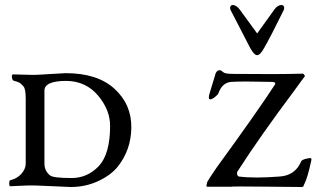

<svg xmlns="http://www.w3.org/2000/svg" viewBox="-20 -746 1267 769"><path d="M1100 -39Q1162 -43 1186 -99Q1190 -109 1222 -113Q1229 -113 1227 -104Q1212 -34 1199 -9Q1198 -8 1197 -5Q1196 -2 1195.5 -0.5Q1195 1 1193 2Q1191 3 1189 3Q1152 3 1031.5 1.5Q911 0 903 2H810Q805 2 808 -8L810 -17Q813 -24 847 -74Q1013 -302 1081 -407Q1087 -417 1070 -418Q946 -421 906 -418Q870 -415 855 -373Q853 -367 841 -357.5Q829 -348 822 -348Q812 -348 820 -374Q842 -448 844 -453Q850 -465 860 -465Q865 -465 877 -455Q885 -450 918 -450Q1088 -448 1192 -451Q1196 -451 1199 -446Q1202 -441 1200 -439Q1194 -432 1158 -382Q1023 -202 931 -59Q928 -54 930 -47Q932 -40 937 -39Q999 -31 1100 -39ZM940 -708 1010 -612 1079 -708Q1092 -726 1108 -726Q1114 -726 1117 -720Q1120 -714 1116 -705Q1063 -597 1038 -554Q1022 -525 1010 -525Q998 -525 982 -554L904 -705Q900 -714 903 -720Q906 -726 912 -726Q926 -726 940 -708ZM263 3Q259 3 207.5 0.5Q156 -2 125 -3Q101 -4 62.5 -2Q24 0 21 0Q17 0 17 -11.5Q17 -23 21 -24Q48 -31 64 -48Q82 -67 83 -89V-350Q83 -390 74 -400Q64 -411 58.5 -414.5Q53 -418 34 -423Q31 -424 29 -430Q27 -436 27.5 -442Q28 -448 33 -448Q47 -448 72.5 -447Q98 -446 115 -446Q128 -446 181.5 -449.5Q235 -453 243 -453Q370 -453 438.5 -390.5Q507 -328 506 -235Q505 -146 452 -79Q425 -45 374 -21Q323 3 263 3ZM181 -43Q194 -33 267 -33Q330 -33 376 -81Q421 -130 421 -242Q421 -306 372.5 -363.5Q324 -421 246 -422Q158 -422 158 -383V-91Q158 -61 181 -43Z"/></svg>

Font: EB Garamond 12 All SC
Style: AllSC
Weight: 400
Version: Version 0.016 ; ttfautohint (v0.97) -l 8 -r 50 -G 200 -x 0 -